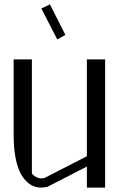

<svg xmlns="http://www.w3.org/2000/svg" viewBox="-20 -853 602 873"><path d="M207 -833 277.3 -694.3 240.2 -673.8 168 -814.5ZM458 -583V0H375V-95.7L196.3 -3.9Q178.7 0 167 0Q110.4 0 75.2 -61.5Q42 -124 42 -240.2V-583H125V-63.5Q144.5 -42 167 -42Q176.8 -42 180.7 -43L375 -142.6V-583Z"/></svg>

Font: wanta
Style: Medium
Weight: 500
Version: Version 0.91